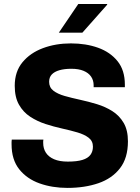

<svg xmlns="http://www.w3.org/2000/svg" viewBox="-20 -908 684 938"><path d="M309.5 10Q235.5 10 173.5 -12Q111.5 -34 74 -81Q36.5 -128 36.5 -203.5Q36.5 -209 36.5 -214.5Q36.5 -220 37.5 -226H192Q191 -221.5 191 -218Q191 -214.5 191 -210Q191 -182.5 204.2 -162Q217.5 -141.5 244.2 -130Q271 -118.5 311.5 -118.5Q356 -118.5 382.8 -126.8Q409.5 -135 421.8 -151.5Q434 -168 434 -191.5Q434 -219 413.2 -235Q392.5 -251 358.5 -261Q324.5 -271 283.8 -280Q243 -289 202.2 -302.2Q161.5 -315.5 127.5 -337.8Q93.5 -360 72.8 -396.5Q52 -433 52 -489Q52 -558 89.8 -603.8Q127.5 -649.5 189.8 -672.8Q252 -696 326.5 -696Q399.5 -696 459 -674.8Q518.5 -653.5 554.2 -609.2Q590 -565 590 -494.5V-482H437.5V-491Q437.5 -515.5 425 -533.8Q412.5 -552 388.2 -562Q364 -572 328.5 -572Q295 -572 270.5 -565Q246 -558 233 -544.2Q220 -530.5 220 -508.5Q220 -481 240.8 -465Q261.5 -449 295.8 -439.2Q330 -429.5 371.5 -420.5Q413 -411.5 454 -399Q495 -386.5 529.2 -364.8Q563.5 -343 584.2 -307.5Q605 -272 605 -217.5Q605 -136 566.2 -86Q527.5 -36 460.8 -13Q394 10 309.5 10ZM267.5 -748.5 362.5 -888.5H503L504 -885.5L382.5 -748.5Z"/></svg>

Font: Chivo Medium
Style: Regular
Weight: 500
Designer: Hector Gatti
Foundry: Omnibus-Type
Version: Version 2.002